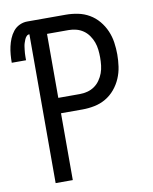

<svg xmlns="http://www.w3.org/2000/svg" viewBox="-103 -798 686 860"><g transform="rotate(-10 240.0 -367.5)"><path d="M80 0V-677Q72 -677 66.5 -671Q61 -665 58 -657.5Q55 -650 52.5 -642.5Q50 -635 49 -627.5Q48 -620 47 -612Q46 -604 45.5 -596.5Q45 -589 45 -581Q45 -573 45 -565H-20Q-20 -583 -18.5 -601.5Q-17 -620 -13 -638Q-9 -656 -2 -673Q5 -690 16.5 -704.5Q28 -719 45 -727Q62 -735 80 -735H256Q283 -735 310.5 -729.5Q338 -724 362 -710Q386 -696 404 -674.5Q422 -653 433 -627.5Q444 -602 448 -574.5Q452 -547 452 -520Q452 -492 448 -464.5Q444 -437 433 -411.5Q422 -386 404 -364.5Q386 -343 362 -329Q338 -315 310.5 -309.5Q283 -304 256 -304H158V0ZM256 -374Q274 -374 291 -378.5Q308 -383 322.5 -393Q337 -403 347.5 -418Q358 -433 364 -449.5Q370 -466 372 -484Q374 -502 374 -520Q374 -537 372 -555Q370 -573 364 -589.5Q358 -606 347.5 -621Q337 -636 322.5 -646Q308 -656 291 -660.5Q274 -665 256 -665H158V-374Z"/></g></svg>

Font: Iosevka Fixed
Style: Regular
Weight: 400
Monospace: yes
Designer: Belleve Invis
Foundry: Belleve Invis
Version: Version 33.2.4